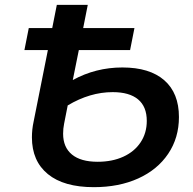

<svg xmlns="http://www.w3.org/2000/svg" viewBox="-20 -761 799 794"><path d="M720 -277Q720 -191 675.5 -125Q631 -59 551.5 -23Q472 13 368 13Q244 13 178 -41Q112 -95 112 -193Q112 -226 119 -258L178 -554H81L99 -645H196L215 -741H343L324 -645H536L518 -554H306L281 -430Q376 -482 486 -482Q599 -482 659.5 -429Q720 -376 720 -277ZM587 -261Q587 -320 551 -350Q515 -380 446 -380Q352 -380 260 -325L245 -249Q241 -229 241 -208Q241 -152 277.5 -122Q314 -92 384 -92Q444 -92 490 -113Q536 -134 561.5 -172.5Q587 -211 587 -261Z"/></svg>

Font: Montserrat Alternates SemiBold
Style: Italic
Weight: 600
Italic angle: -11.3°
Designer: Julieta Ulanovsky
Foundry: Julieta Ulanovsky
Version: Version 7.200